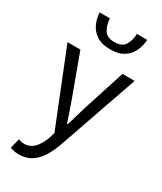

<svg xmlns="http://www.w3.org/2000/svg" viewBox="-230 -807 926 1097"><g transform="rotate(30 233.5 -258.0)"><path d="M90 209Q74 209 59.5 206Q45 203 33 199L49 134Q57 136 67 138.5Q77 141 86 141Q127 141 154 111.5Q181 82 196 37L207 1L12 -486H97L196 -217Q207 -186 219.5 -150Q232 -114 243 -80H247Q258 -113 268 -149Q278 -185 288 -217L375 -486H455L272 40Q255 88 231.5 126Q208 164 173.5 186.5Q139 209 90 209ZM243 -572Q187 -572 153.5 -594Q120 -616 104 -651Q88 -686 86 -725H154Q156 -682 175 -651Q194 -620 243 -620Q293 -620 312 -651Q331 -682 332 -725H400Q398 -686 382 -651Q366 -616 332.5 -594Q299 -572 243 -572Z"/></g></svg>

Font: .
Style: 
Weight: 400
Designer: Paul D. Hunt, Dalton Maag
Foundry: Dalton Maag Ltd
Version: Version 1.200